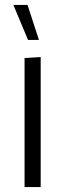

<svg xmlns="http://www.w3.org/2000/svg" viewBox="-20 -754 264 774"><path d="M79 0V-520L144 -524V0ZM93 -593 34 -734H91L137 -593Z"/></svg>

Font: Murecho Thin Light
Style: Regular
Weight: 300
Version: Version 1.010